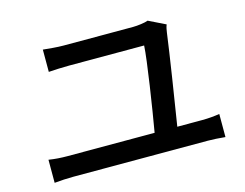

<svg xmlns="http://www.w3.org/2000/svg" viewBox="-90 -829 1180 924"><g transform="rotate(-15 500.0 -367.0)"><path d="M716 -156C734 -266 773 -515 785 -607C786 -615 789 -634 794 -645L710 -686C696 -680 657 -675 635 -675H289C256 -675 218 -679 187 -682V-571C220 -573 252 -575 290 -575H663C660 -507 622 -265 603 -156H169C139 -156 106 -158 76 -163V-48C108 -51 140 -53 169 -53H840C861 -53 900 -51 927 -48V-163C902 -159 872 -156 840 -156Z"/></g></svg>

Font: Genne Gothic Medium
Style: Regular
Weight: 500
Designer: Ryoko NISHIZUKA (kana & ideographs); Paul D. Hunt (Latin, Greek & Cyrillic); Wenlong ZHANG (bopomofo); Sandoll Communica
Foundry: Adobe Systems Incorporated
Version: Version 1.004;PS 1.004;hotconv 16.6.51;makeotf.lib2.5.65220